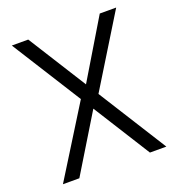

<svg xmlns="http://www.w3.org/2000/svg" viewBox="-133 -846 888 956"><g transform="rotate(-20 311.5 -368.0)"><path d="M358 -362 586 0H499L309 -302L125 0H38L267 -368L35 -736H122L316 -428L501 -736H588Z"/></g></svg>

Font: Exo
Style: Regular
Weight: 400
Designer: Natanael Gama
Foundry: Natanael Gama
Version: Version 1.500; ttfautohint (v1.6)